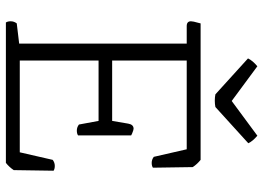

<svg xmlns="http://www.w3.org/2000/svg" viewBox="-138 -734 873 636"><g transform="rotate(90 298.0 -416.5)"><path d="M520 0H55Q51 -6 51 -16Q51 -27 58 -36L125 -44V-599H67Q51 -599 51 -613Q51 -620 56 -637L58 -645H510Q524 -634 534 -619L536 -487Q530 -483 520 -483Q509 -483 500 -490L475 -599H181V-352H381L390 -405Q393 -423 407 -423Q411 -423 423 -418L429 -415V-239Q423 -235 413 -235Q402 -235 393 -242L381 -307H181V-46H485L510 -155Q519 -162 530 -162Q540 -162 546 -158L544 -26Q534 -11 520 0ZM455 -803 335 -694Q331 -693 325 -692.5Q319 -692 314 -692Q309 -692 303 -692.5Q297 -693 293 -694L174 -802Q181 -817 200 -833L315 -748L430 -833Q448 -818 455 -803Z"/></g></svg>

Font: Scope One
Style: Regular
Weight: 400
Designer: Dalton Maag Ltd
Foundry: Dalton Maag Ltd
Version: Version 1.001; ttfautohint (v1.4.1) -l 11 -r 50 -G 50 -x 14 